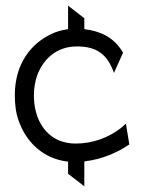

<svg xmlns="http://www.w3.org/2000/svg" viewBox="-20 -558 507 674"><path d="M47 -130C74 -57 132 -2 215 9H219V52L276 96V9L280 8C339 1 393 -23 434 -51L422 -124L405 -109C363 -76 307 -54 245 -54C224 -54 204 -58 185 -66C134 -89 99 -144 99 -224C99 -248 103 -271 110 -292C131 -350 178 -395 250 -395C314 -395 356 -372 380 -302L412 -373C379 -430 328 -449 280 -455L276 -456V-494L219 -538V-456L215 -455C195 -452 178 -447 161 -439C90 -406 32 -335 32 -224C32 -190 36 -159 47 -130Z"/></svg>

Font: Charger Pro
Style: LitNar
Weight: 300
Designer: Jasper
Foundry: Cannot Into Space Fonts
Version: Version 1.09